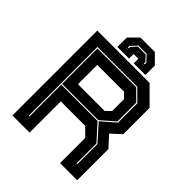

<svg xmlns="http://www.w3.org/2000/svg" viewBox="-233 -985 1120 1120"><g transform="rotate(45 327.0 -425.0)"><path d="M62.5 0V-700H494L597 -597V-380L536 -324L597 -257.5V0H455.5V-207.5L405.5 -257.5H204V0ZM130.5 -66.5H137V-328.5H436.5L524.5 -231V-66.5H531V-233L442.5 -332L527.5 -406V-565.5L459 -633.5H130.5ZM204 -399H425L455.5 -430V-528L425 -558.5H204ZM137 -335V-627H456.5L520.5 -563.5V-408.5L436 -335ZM388 -849.5 444 -793.5V-715.5H348V-753.5H309V-715.5H213V-793.5L269 -849.5ZM362 -808H294L258.5 -769.5V-756.5H265.5V-768.5L295.5 -801.5H360.5L390.5 -768.5V-756.5H397.5V-769.5Z"/></g></svg>

Font: Tourney ExtraBold
Style: Regular
Weight: 800
Designer: Tyler Finck
Foundry: Etcetera Type Co
Version: Version 1.015